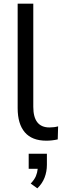

<svg xmlns="http://www.w3.org/2000/svg" viewBox="-20 -756 336 1044"><path d="M76 0ZM232 9Q154 9 115 -36.5Q76 -82 76 -168V-736H161V-175Q161 -63 249 -63Q275 -63 296 -69L294 2Q262 9 232 9ZM183 268 147 242Q167 221 175 202Q183 183 185 162H136V80H235V140Q235 177 222.5 209.5Q210 242 183 268Z"/></svg>

Font: Winston
Style: Regular
Weight: 400
Designer: Original fonts by Vernon Adams / Changes by Cristiano Sobral
Foundry: Original fonts by Vernon Adams / Changes by Cristiano Sobral
Version: Version 2.503;July 17, 2020;FontCreator 13.0.0.2655 64-bit